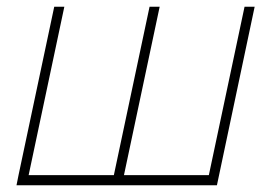

<svg xmlns="http://www.w3.org/2000/svg" viewBox="-20 -550 805 570"><path d="M29 0H624L736 -530H706L600 -30H348L454 -530H424L318 -30H65L171 -530H141L35 -30Z"/></svg>

Font: Geist Thin
Style: Italic
Weight: 100
Italic angle: -12°
Designer: Basement.studio, Andrés Briganti, Mateo Zaragoza
Foundry: Basement.studio, Vercel, Andrés Briganti, Guido Ferreyra, Mateo Zaragoza
Version: Version 1.500